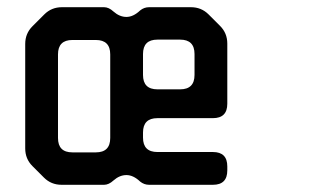

<svg xmlns="http://www.w3.org/2000/svg" viewBox="-20 -505 892 533"><path d="M377 -297V-355Q377 -395 417 -395H480Q520 -395 520 -355V-297Q520 -257 480 -257H417Q377 -257 377 -297ZM141 -122V-354Q141 -394 181 -394H246Q286 -394 286 -354V-122Q286 -82 246 -82H181Q141 -82 141 -122ZM102 -12Q122 8 151 8H269Q282 8 295 -4Q312 -19 331 -19Q350 -19 369 -1Q380 8 394 8H571Q611 8 611 -32V-43Q611 -83 571 -83H417Q377 -83 377 -123V-137Q377 -177 417 -177H571Q611 -177 611 -217V-384Q611 -413 591 -433L559 -465Q539 -485 510 -485H394Q380 -485 369 -476Q350 -458 331 -458Q312 -458 295 -473Q282 -485 269 -485H152Q123 -485 103 -465L70 -432Q50 -412 50 -383V-93Q50 -64 70 -44Z"/></svg>

Font: WDXL Lubrifont JP N
Style: Regular
Weight: 400
Designer: [WDXL Lubrifont] Copyright 2020-2022 (c) NightFurySL2001, Skr-ZERO; [ZCOOL QingKe HuangYou] Copyright 2018-2022 (c) The 
Version: Version 2.001;hotconv 1.1.1;makeotfexe 2.6.0